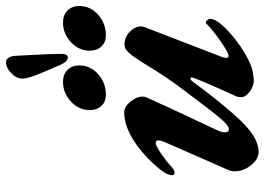

<svg xmlns="http://www.w3.org/2000/svg" viewBox="-141 -727 882 640"><g transform="rotate(-90 300.0 -407.0)"><path d="M49 -65Q49 -78 53 -86L146 -298Q152 -312 152 -319Q152 -329 143 -329Q134 -329 106.5 -310Q79 -291 66 -278Q54 -266 44 -266Q36 -266 36 -275Q36 -290 54 -313Q99 -368 149.5 -401Q200 -434 246 -434Q264 -434 281 -413.5Q298 -393 298 -373Q298 -365 295 -359Q269 -300 185 -122Q179 -109 179 -98Q179 -85 190 -85Q201 -85 225 -113Q249 -141 292 -199L314 -228Q360 -287 411 -372Q432 -405 444.5 -419Q457 -433 472 -433Q496 -433 514 -415.5Q532 -398 532 -378Q532 -375 530 -367L430 -108Q427 -101 427 -94Q427 -86 433 -86Q444 -86 481.5 -112Q519 -138 540 -159Q543 -162 544 -162Q549 -162 553 -157Q557 -152 557 -147Q557 -127 522.5 -93Q488 -59 442.5 -32Q397 -5 368 -4Q363 -2 353 -2Q336 -2 320.5 -11.5Q305 -21 298 -34Q296 -38 296 -45Q296 -54 299 -61L311 -87Q343 -157 361 -204L362 -208Q362 -213 358 -213Q354 -213 349 -207Q272 -102 216 -44Q160 14 114 14Q89 14 69 -11.5Q49 -37 49 -65ZM253 -549Q253 -585 281.5 -611.5Q310 -638 347 -638Q372 -638 387 -623Q402 -608 402 -584Q402 -547 373 -521Q344 -495 304 -495Q281 -495 267 -510Q253 -525 253 -549ZM451 -549Q451 -585 479.5 -611.5Q508 -638 545 -638Q570 -638 585 -623Q600 -608 600 -584Q600 -547 571 -521Q542 -495 502 -495Q479 -495 465 -510Q451 -525 451 -549ZM405 -644Q403 -649 380.5 -701Q358 -753 358 -773Q358 -793 376 -810.5Q394 -828 413 -828Q422 -828 427.5 -819.5Q433 -811 434 -797Q442 -654 440 -636Q437 -621 428 -622Q420 -623 415 -628.5Q410 -634 405 -644Z"/></g></svg>

Font: EB Garamond
Style: Bold Italic
Weight: 700
Italic angle: -17.2°
Designer: Georg Duffner and Octavio Pardo
Foundry: Georg Duffner
Version: Version 1.000